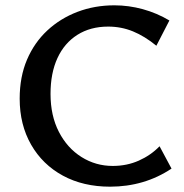

<svg xmlns="http://www.w3.org/2000/svg" viewBox="-20 -690 692 722"><path d="M394 12Q293 12 216.5 -29.5Q140 -71 97 -146Q54 -221 54 -319Q54 -401 81.5 -465.5Q109 -530 158 -575.5Q207 -621 271.5 -645.5Q336 -670 410 -670Q464 -670 517 -655.5Q570 -641 617 -613L568 -518Q524 -554 480 -572Q436 -590 387 -590Q320 -590 271 -559Q222 -528 196 -471.5Q170 -415 170 -337Q170 -255 201.5 -194Q233 -133 286.5 -99.5Q340 -66 404 -66Q457 -66 502 -86Q547 -106 580 -140L625 -56Q574 -22 516 -5Q458 12 394 12Z"/></svg>

Font: Ysabeau Infant SemiBold
Style: Regular
Weight: 600
Designer: Christian Thalmann (Catharsis Fonts)
Version: Version 2.002; featfreeze: ss01,ss02,lnum